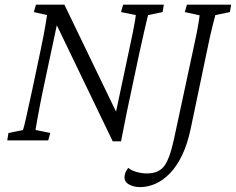

<svg xmlns="http://www.w3.org/2000/svg" viewBox="-20 -593 996 811"><path d="M467.8 -110.4 523.4 -372.1Q535.2 -426.8 541.5 -458Q547.9 -489.3 550.3 -505.4Q552.7 -521.5 553.7 -529.3L491.2 -542L500 -573.2H671.9L667 -542L605.5 -529.3Q603.5 -520.5 599.6 -505.4Q595.7 -490.2 588.9 -459.5Q582 -428.7 569.3 -372.1L515.6 -119.1Q510.7 -94.7 504.4 -62.5Q498 -30.3 491.2 3.9H456.1L213.9 -499H222.7L161.1 -210Q156.2 -188.5 149.9 -154.3Q143.6 -120.1 137.7 -89.4Q131.8 -58.6 129.9 -43.9L192.4 -31.2L183.6 0H10.7L15.6 -31.2L77.1 -43.9Q81.1 -54.7 90.8 -98.1Q100.6 -141.6 116.2 -213.9L152.3 -384.8Q167 -455.1 172.4 -489.7Q177.7 -524.4 178.7 -529.3L123 -542L131.8 -573.2H252L473.6 -114.3ZM785.2 -47.9Q771.5 16.6 749 63Q726.6 109.4 697.8 139.2Q668.9 168.9 636.7 183.1Q604.5 197.3 572.3 197.3Q544.9 197.3 525.4 186.5Q505.9 175.8 505.9 156.2Q505.9 146.5 509.3 137.2Q512.7 127.9 521.5 116.2Q535.2 127 556.6 133.3Q578.1 139.6 600.6 139.6Q649.4 139.6 672.9 109.4Q696.3 79.1 713.9 -1L795.9 -382.8Q806.6 -430.7 812 -459Q817.4 -487.3 819.8 -502.9Q822.3 -518.6 823.2 -528.3L760.7 -542L769.5 -573.2H956.1L951.2 -542L889.6 -529.3Q885.7 -513.7 877.4 -481.9Q869.1 -450.2 855.5 -383.8Z"/></svg>

Font: Crimson Pro ExtraLight
Style: Italic
Weight: 250
Italic angle: -12°
Designer: Jacques Le Bailly
Foundry: Baron von Fonthausen
Version: Version 1.003